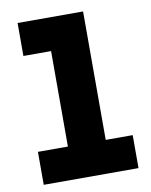

<svg xmlns="http://www.w3.org/2000/svg" viewBox="-80 -760 646 820"><g transform="rotate(-10 242.5 -350.0)"><path d="M43 0V-143H173V-557H53V-700H337V-143H454V0Z"/></g></svg>

Font: MuseoModerno
Style: Bold
Weight: 700
Designer: Pablo Cosgaya, Héctor Gatti, Marcela Romero, and the Authors of The MuseoModerno Project.
Foundry: Omnibus-Type Team
Version: Version 1.001